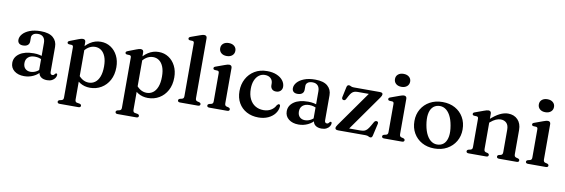

<svg xmlns="http://www.w3.org/2000/svg" viewBox="-64 -1259 5919 2011"><g transform="rotate(10 2896.0 -253.0)"><path d="M345.5 -62.5V-72.5L337.5 -75V-367Q337.5 -406.5 317.8 -427.8Q298 -449 262 -449Q228 -449 210.5 -434.8Q193 -420.5 193 -400.5V-358.5Q193 -331.5 175.2 -317Q157.5 -302.5 125.5 -302.5Q97.5 -302.5 83 -316Q68.5 -329.5 68.5 -353Q68.5 -384.5 93.5 -414Q118.5 -443.5 166.8 -462.8Q215 -482 284.5 -482Q373 -482 416.2 -445Q459.5 -408 459.5 -346V-80.5Q459.5 -65.5 465.5 -58.2Q471.5 -51 482 -51Q494 -51 499.2 -56.5Q504.5 -62 508.5 -67.5Q511.5 -70.5 514.2 -72.8Q517 -75 521 -75Q526.5 -75 529.2 -71Q532 -67 532 -60Q532 -44.5 521.2 -27.8Q510.5 -11 489.2 0.5Q468 12 436.5 12Q394.5 12 370 -7.5Q345.5 -27 345.5 -62.5ZM47 -104.5Q47 -165 101.2 -203.2Q155.5 -241.5 252.5 -241.5Q286 -241.5 313.2 -235.5Q340.5 -229.5 361 -220L351.5 -190.5Q332.5 -198.5 312.8 -203.8Q293 -209 269.5 -209Q224.5 -209 198.8 -186.5Q173 -164 173 -124.5Q173 -86 194.5 -65.2Q216 -44.5 249.5 -44.5Q279.5 -44.5 307.2 -58.2Q335 -72 354.5 -97L365.5 -71Q336.5 -31.5 290.2 -9.8Q244 12 192 12Q127.5 12 87.2 -19.8Q47 -51.5 47 -104.5Z M762 -450.5V-392L767 -381.5V158.5Q767 173 771.8 180.2Q776.5 187.5 785.5 189.5L816 195Q825.5 197.5 829.8 202.5Q834 207.5 834 214.5Q834 223 828 228Q822 233 809 233H610.5Q598 233 592 228Q586 223 586 214.5Q586 207.5 590.2 202.8Q594.5 198 603.5 195L625 190Q634.5 187 639.2 180.2Q644 173.5 644 159V-373Q644 -385 640 -390.2Q636 -395.5 627.5 -397L597.5 -398.5Q588.5 -400.5 584.8 -404.5Q581 -408.5 581 -415Q581 -422 585.5 -426.2Q590 -430.5 602.5 -435.5L685.5 -467.5Q702.5 -474 713.2 -476.8Q724 -479.5 732 -479.5Q747.5 -479.5 754.8 -471.8Q762 -464 762 -450.5ZM740.5 -328.5 721 -355.5Q760 -415.5 811.2 -449Q862.5 -482.5 924 -482.5Q983 -482.5 1029.2 -452.2Q1075.5 -422 1102.2 -369Q1129 -316 1129 -247Q1129 -167.5 1097.5 -109.5Q1066 -51.5 1012.5 -19.8Q959 12 893 12Q833.5 12 787 -16.5Q740.5 -45 711.5 -98.5L741 -125.5Q766.5 -82.5 799.8 -60.8Q833 -39 871 -39Q908 -39 937.2 -60Q966.5 -81 983.5 -124.2Q1000.5 -167.5 1000.5 -233.5Q1000.5 -296 984 -337.2Q967.5 -378.5 939.2 -399Q911 -419.5 874.5 -419.5Q836.5 -419.5 802.5 -397Q768.5 -374.5 740.5 -328.5Z M1378 -450.5V-392L1383 -381.5V158.5Q1383 173 1387.8 180.2Q1392.5 187.5 1401.5 189.5L1432 195Q1441.5 197.5 1445.8 202.5Q1450 207.5 1450 214.5Q1450 223 1444 228Q1438 233 1425 233H1226.5Q1214 233 1208 228Q1202 223 1202 214.5Q1202 207.5 1206.2 202.8Q1210.5 198 1219.5 195L1241 190Q1250.5 187 1255.2 180.2Q1260 173.5 1260 159V-373Q1260 -385 1256 -390.2Q1252 -395.5 1243.5 -397L1213.5 -398.5Q1204.5 -400.5 1200.8 -404.5Q1197 -408.5 1197 -415Q1197 -422 1201.5 -426.2Q1206 -430.5 1218.5 -435.5L1301.5 -467.5Q1318.5 -474 1329.2 -476.8Q1340 -479.5 1348 -479.5Q1363.5 -479.5 1370.8 -471.8Q1378 -464 1378 -450.5ZM1356.5 -328.5 1337 -355.5Q1376 -415.5 1427.2 -449Q1478.5 -482.5 1540 -482.5Q1599 -482.5 1645.2 -452.2Q1691.5 -422 1718.2 -369Q1745 -316 1745 -247Q1745 -167.5 1713.5 -109.5Q1682 -51.5 1628.5 -19.8Q1575 12 1509 12Q1449.5 12 1403 -16.5Q1356.5 -45 1327.5 -98.5L1357 -125.5Q1382.5 -82.5 1415.8 -60.8Q1449 -39 1487 -39Q1524 -39 1553.2 -60Q1582.5 -81 1599.5 -124.2Q1616.5 -167.5 1616.5 -233.5Q1616.5 -296 1600 -337.2Q1583.5 -378.5 1555.2 -399Q1527 -419.5 1490.5 -419.5Q1452.5 -419.5 1418.5 -397Q1384.5 -374.5 1356.5 -328.5Z M2006.5 -711.5V-74.5Q2006.5 -60 2011.2 -53Q2016 -46 2025 -43L2046 -38Q2055.5 -35 2059.8 -30.2Q2064 -25.5 2064 -18.5Q2064 -10 2058 -5Q2052 0 2039 0H1850Q1837 0 1831 -5Q1825 -10 1825 -18.5Q1825 -25.5 1829.5 -30.2Q1834 -35 1843 -38L1864.5 -43Q1874 -46 1878.8 -52.8Q1883.5 -59.5 1883.5 -74V-634Q1883.5 -646 1879.8 -651.2Q1876 -656.5 1867 -658L1837 -659.5Q1828 -661.5 1824.2 -665.5Q1820.5 -669.5 1820.5 -676Q1820.5 -683 1825 -687.8Q1829.5 -692.5 1842 -697L1930 -728.5Q1948 -735 1958.5 -737.8Q1969 -740.5 1977 -740.5Q1991.5 -740.5 1999 -732.8Q2006.5 -725 2006.5 -711.5Z M2318 -450.5V-74.5Q2318 -60 2322.8 -53Q2327.5 -46 2336.5 -43L2357.5 -38Q2366.5 -35 2371 -30.2Q2375.5 -25.5 2375.5 -18.5Q2375.5 -10 2369.5 -5Q2363.5 0 2350.5 0H2161.5Q2148.5 0 2142.5 -5Q2136.5 -10 2136.5 -18.5Q2136.5 -25.5 2140.8 -30.2Q2145 -35 2154.5 -38L2176 -43Q2185.5 -46 2190.2 -52.8Q2195 -59.5 2195 -74V-373Q2195 -385 2191 -390.2Q2187 -395.5 2178.5 -397L2148.5 -398.5Q2139.5 -400 2135.8 -404.2Q2132 -408.5 2132 -414.5Q2132 -422 2136.5 -426.8Q2141 -431.5 2153.5 -435.5L2241.5 -467.5Q2259.5 -474 2270 -476.8Q2280.5 -479.5 2288.5 -479.5Q2303 -479.5 2310.5 -471.5Q2318 -463.5 2318 -450.5ZM2245.5 -564Q2209 -564 2187 -583.2Q2165 -602.5 2165 -633.5Q2165 -664.5 2187 -683.2Q2209 -702 2245.5 -702Q2282 -702 2304.2 -683Q2326.5 -664 2326.5 -633.5Q2326.5 -602.5 2304.2 -583.2Q2282 -564 2245.5 -564Z M2884.5 -348.5Q2884.5 -322.5 2866.8 -305Q2849 -287.5 2819.5 -287.5Q2791 -287.5 2775.8 -303.5Q2760.5 -319.5 2760.5 -345.5V-361Q2760.5 -396 2737.8 -417.2Q2715 -438.5 2676 -438.5Q2641 -438.5 2613.5 -418Q2586 -397.5 2570.2 -360Q2554.5 -322.5 2554.5 -271Q2554.5 -207 2576.2 -162.8Q2598 -118.5 2636 -95.8Q2674 -73 2723 -73Q2768 -73 2801.5 -92.8Q2835 -112.5 2851.5 -146Q2859 -155.5 2863.8 -158.8Q2868.5 -162 2874 -162Q2881.5 -162 2884.8 -155.5Q2888 -149 2887.5 -140.5Q2884.5 -98.5 2858 -63.8Q2831.5 -29 2786.5 -8.5Q2741.5 12 2684 12Q2613 12 2558.2 -17.5Q2503.5 -47 2472.8 -100.5Q2442 -154 2442 -226Q2442 -298.5 2473 -356.5Q2504 -414.5 2560.2 -448.5Q2616.5 -482.5 2692.5 -482.5Q2752 -482.5 2795 -464Q2838 -445.5 2861.2 -415Q2884.5 -384.5 2884.5 -348.5Z M3264.5 -62.5V-72.5L3256.5 -75V-367Q3256.5 -406.5 3236.8 -427.8Q3217 -449 3181 -449Q3147 -449 3129.5 -434.8Q3112 -420.5 3112 -400.5V-358.5Q3112 -331.5 3094.2 -317Q3076.5 -302.5 3044.5 -302.5Q3016.5 -302.5 3002 -316Q2987.5 -329.5 2987.5 -353Q2987.5 -384.5 3012.5 -414Q3037.5 -443.5 3085.8 -462.8Q3134 -482 3203.5 -482Q3292 -482 3335.2 -445Q3378.5 -408 3378.5 -346V-80.5Q3378.5 -65.5 3384.5 -58.2Q3390.5 -51 3401 -51Q3413 -51 3418.2 -56.5Q3423.5 -62 3427.5 -67.5Q3430.5 -70.5 3433.2 -72.8Q3436 -75 3440 -75Q3445.5 -75 3448.2 -71Q3451 -67 3451 -60Q3451 -44.5 3440.2 -27.8Q3429.5 -11 3408.2 0.5Q3387 12 3355.5 12Q3313.5 12 3289 -7.5Q3264.5 -27 3264.5 -62.5ZM2966 -104.5Q2966 -165 3020.2 -203.2Q3074.5 -241.5 3171.5 -241.5Q3205 -241.5 3232.2 -235.5Q3259.5 -229.5 3280 -220L3270.5 -190.5Q3251.5 -198.5 3231.8 -203.8Q3212 -209 3188.5 -209Q3143.5 -209 3117.8 -186.5Q3092 -164 3092 -124.5Q3092 -86 3113.5 -65.2Q3135 -44.5 3168.5 -44.5Q3198.5 -44.5 3226.2 -58.2Q3254 -72 3273.5 -97L3284.5 -71Q3255.5 -31.5 3209.2 -9.8Q3163 12 3111 12Q3046.5 12 3006.2 -19.8Q2966 -51.5 2966 -104.5Z M3907.5 -416 3625.5 -17 3605.5 -39.5H3759.5Q3785.5 -39.5 3802 -45Q3818.5 -50.5 3832.5 -65.8Q3846.5 -81 3863 -110L3885.5 -149.5Q3891.5 -159.5 3898.5 -162.8Q3905.5 -166 3913.5 -165Q3923 -163.5 3926.8 -157Q3930.5 -150.5 3928.5 -139.5L3899 -10Q3896 3 3890.5 8.5Q3885 14 3876 14Q3865.5 14 3854.5 7Q3843.5 0 3821.5 0H3533Q3514.5 0 3507 -5.2Q3499.5 -10.5 3499.5 -20Q3499.5 -27 3503 -35.2Q3506.5 -43.5 3515 -55.5L3795.5 -452L3815 -432H3665Q3642.5 -432 3627.5 -427Q3612.5 -422 3600.2 -409Q3588 -396 3575 -372L3556.5 -337Q3551.5 -327.5 3544.8 -324.2Q3538 -321 3529 -322.5Q3520.5 -324.5 3516.2 -331.8Q3512 -339 3514 -350L3537.5 -460Q3540.5 -473.5 3546.2 -479.2Q3552 -485 3561.5 -485Q3572 -485 3582.8 -478.2Q3593.5 -471.5 3615 -471.5H3889.5Q3908 -471.5 3915.5 -466.5Q3923 -461.5 3923 -452Q3923 -445 3919.5 -436.5Q3916 -428 3907.5 -416Z M4177 -450.5V-74.5Q4177 -60 4181.8 -53Q4186.5 -46 4195.5 -43L4216.5 -38Q4225.5 -35 4230 -30.2Q4234.5 -25.5 4234.5 -18.5Q4234.5 -10 4228.5 -5Q4222.5 0 4209.5 0H4020.5Q4007.5 0 4001.5 -5Q3995.5 -10 3995.5 -18.5Q3995.5 -25.5 3999.8 -30.2Q4004 -35 4013.5 -38L4035 -43Q4044.5 -46 4049.2 -52.8Q4054 -59.5 4054 -74V-373Q4054 -385 4050 -390.2Q4046 -395.5 4037.5 -397L4007.5 -398.5Q3998.5 -400 3994.8 -404.2Q3991 -408.5 3991 -414.5Q3991 -422 3995.5 -426.8Q4000 -431.5 4012.5 -435.5L4100.5 -467.5Q4118.5 -474 4129 -476.8Q4139.5 -479.5 4147.5 -479.5Q4162 -479.5 4169.5 -471.5Q4177 -463.5 4177 -450.5ZM4104.5 -564Q4068 -564 4046 -583.2Q4024 -602.5 4024 -633.5Q4024 -664.5 4046 -683.2Q4068 -702 4104.5 -702Q4141 -702 4163.2 -683Q4185.5 -664 4185.5 -633.5Q4185.5 -602.5 4163.2 -583.2Q4141 -564 4104.5 -564Z M4559 -482.5Q4634.5 -482.5 4691.8 -451Q4749 -419.5 4781.2 -363.5Q4813.5 -307.5 4813.5 -234.5Q4813.5 -164 4780.5 -108.2Q4747.5 -52.5 4689.5 -20.2Q4631.5 12 4555 12Q4479.5 12 4422.5 -19.8Q4365.5 -51.5 4333.2 -107.5Q4301 -163.5 4301 -236Q4301 -307.5 4333.8 -363Q4366.5 -418.5 4424.5 -450.5Q4482.5 -482.5 4559 -482.5ZM4594.5 -35.5Q4632.5 -41 4655.8 -68.2Q4679 -95.5 4686.2 -142.2Q4693.5 -189 4682 -254Q4671 -318.5 4647.5 -361Q4624 -403.5 4591.2 -422.2Q4558.5 -441 4519.5 -435Q4482 -429 4458.5 -402Q4435 -375 4428 -328.2Q4421 -281.5 4432 -216.5Q4443 -152 4466.5 -109.5Q4490 -67 4522.8 -48.2Q4555.5 -29.5 4594.5 -35.5Z M5075.5 -450.5V-74.5Q5075.5 -60 5080 -53Q5084.5 -46 5094 -43L5114.5 -38Q5130 -32 5130 -19.5Q5130 0 5104.5 0H4919Q4906 0 4900 -5Q4894 -10 4894 -18.5Q4894 -25.5 4898.2 -30.2Q4902.5 -35 4911.5 -38L4933.5 -43Q4943 -46 4947.8 -52.8Q4952.5 -59.5 4952.5 -74V-373Q4952.5 -385 4948.5 -390.2Q4944.5 -395.5 4936 -397L4906 -398.5Q4897 -400 4893.2 -404.2Q4889.5 -408.5 4889.5 -414.5Q4889.5 -422 4894 -426.8Q4898.5 -431.5 4911 -435.5L4999 -467.5Q5016 -473.5 5026.8 -476.5Q5037.5 -479.5 5046.5 -479.5Q5061 -479.5 5068.2 -471.5Q5075.5 -463.5 5075.5 -450.5ZM5060.5 -342 5039.5 -363.5 5060 -381.5Q5121.5 -437.5 5167.5 -460Q5213.5 -482.5 5255 -482.5Q5319 -482.5 5358 -442.2Q5397 -402 5397 -333V-76Q5397 -60.5 5402 -53.2Q5407 -46 5417 -43L5436.5 -38Q5445.5 -35 5449.8 -30.2Q5454 -25.5 5454 -18.5Q5454 -10 5448.2 -5Q5442.5 0 5429.5 0H5243Q5217.5 0 5217.5 -19.5Q5217.5 -32 5233 -38L5254.5 -43Q5264.5 -46 5269.2 -53.5Q5274 -61 5274 -76V-315Q5274 -362 5250.8 -385.2Q5227.5 -408.5 5189 -408.5Q5165.5 -408.5 5138.2 -396.8Q5111 -385 5081.5 -359.5Z M5707 -450.5V-74.5Q5707 -60 5711.8 -53Q5716.5 -46 5725.5 -43L5746.5 -38Q5755.5 -35 5760 -30.2Q5764.5 -25.5 5764.5 -18.5Q5764.5 -10 5758.5 -5Q5752.5 0 5739.5 0H5550.5Q5537.5 0 5531.5 -5Q5525.5 -10 5525.5 -18.5Q5525.5 -25.5 5529.8 -30.2Q5534 -35 5543.5 -38L5565 -43Q5574.5 -46 5579.2 -52.8Q5584 -59.5 5584 -74V-373Q5584 -385 5580 -390.2Q5576 -395.5 5567.5 -397L5537.5 -398.5Q5528.5 -400 5524.8 -404.2Q5521 -408.5 5521 -414.5Q5521 -422 5525.5 -426.8Q5530 -431.5 5542.5 -435.5L5630.5 -467.5Q5648.5 -474 5659 -476.8Q5669.5 -479.5 5677.5 -479.5Q5692 -479.5 5699.5 -471.5Q5707 -463.5 5707 -450.5ZM5634.5 -564Q5598 -564 5576 -583.2Q5554 -602.5 5554 -633.5Q5554 -664.5 5576 -683.2Q5598 -702 5634.5 -702Q5671 -702 5693.2 -683Q5715.5 -664 5715.5 -633.5Q5715.5 -602.5 5693.2 -583.2Q5671 -564 5634.5 -564Z"/></g></svg>

Font: Fraunces Medium
Style: Regular
Weight: 500
Version: Version 1.000;[b76b70a41]